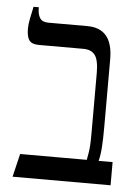

<svg xmlns="http://www.w3.org/2000/svg" viewBox="-49 -686 531 726"><g transform="rotate(5 216.5 -323.5)"><path d="M26 0 47 -88H300Q303 -104 305 -116.5Q307 -129 308 -145Q309 -161 309 -188V-418Q309 -467 295 -486Q281 -505 251 -505H82Q55 -505 45 -518.5Q35 -532 35 -563Q35 -579 39.5 -601.5Q44 -624 49 -647H69V-644Q69 -620 78 -606Q87 -592 110 -592H258Q355 -592 355 -475V-221Q355 -171 353 -141.5Q351 -112 345 -88H398V0Z"/></g></svg>

Font: Noto Serif Hebrew Condensed
Style: Regular
Weight: 400
Width: 3
Designer: Monotype Design Team
Foundry: Monotype Imaging Inc.
Version: Version 2.004; ttfautohint (v1.8.4.7-5d5b)